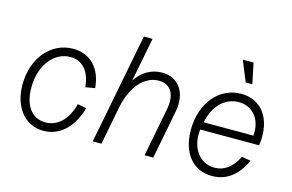

<svg xmlns="http://www.w3.org/2000/svg" viewBox="-93 -939 1783 1174"><g transform="rotate(15 799.0 -352.0)"><path d="M248 16C350 16 430 -58 466 -186L410 -196C384 -95 324 -37 246 -37C161 -37 109 -107 109 -221C109 -360 187 -463 292 -463C370 -463 419 -406 427 -308L487 -318C477 -441 405 -516 296 -516C156 -516 52 -392 52 -226C52 -81 131 16 248 16Z M945 -309 885 0H940L1000 -309C1023 -429 965 -516 859 -516C791 -516 732 -481 694 -422L748 -700H693L557 0H612L661 -252C690 -382 763 -463 852 -463C928 -463 963 -404 945 -309Z M1315 16C1404 16 1473 -34 1520 -135L1463 -145C1427 -73 1378 -37 1317 -37C1221 -37 1159 -124 1173 -240H1546L1547 -248C1567 -408 1491 -516 1360 -516C1220 -516 1118 -393 1118 -223C1118 -77 1194 16 1315 16ZM1497 -288H1182C1203 -396 1271 -463 1358 -463C1448 -463 1506 -391 1497 -288ZM1367 -590H1409L1382 -720H1314Z"/></g></svg>

Font: Uncut Sans Light Italic
Style: Regular
Weight: 300
Italic angle: -11°
Designer: Kasper Nordkvist
Foundry: UNCUT.wtf
Version: Version 1.304;Glyphs 3.2 (3246)